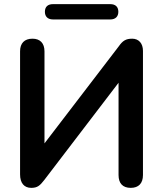

<svg xmlns="http://www.w3.org/2000/svg" viewBox="-20 -900 788 928"><path d="M131 8C161 8 173 -3 194 -30L553 -500V-54C553 -14 573 8 612 8C650 8 671 -14 671 -54V-654C671 -690 651 -713 619 -713C588 -713 573 -703 554 -676L195 -207V-652C195 -691 174 -713 137 -713C98 -713 77 -691 77 -652V-57C77 -15 97 8 131 8ZM236 -806H513C538 -806 552 -820 552 -843C552 -867 538 -880 513 -880H236C211 -880 197 -867 197 -843C197 -820 211 -806 236 -806Z"/></svg>

Font: SN Pro SemiBold
Style: Regular
Weight: 600
Designer: Tobias Whetton
Foundry: Supernotes
Version: Version 1.003;Glyphs 3.3 (3324)